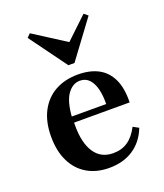

<svg xmlns="http://www.w3.org/2000/svg" viewBox="-129 -760 729 856"><g transform="rotate(-20 236.0 -331.5)"><path d="M242.7 11.3Q182.3 11.3 137.9 -14.9Q93.5 -41.1 69.4 -90.3Q45.2 -139.5 45.2 -207.3Q45.2 -278.2 71 -327.4Q96.8 -376.6 143.1 -402.4Q189.5 -428.2 251.6 -428.2Q307.3 -428.2 346.8 -407.7Q386.3 -387.1 407.3 -344Q428.2 -300.8 426.6 -232.3H125L123.4 -261.3H325.8Q326.6 -300.8 319 -331.9Q311.3 -362.9 294.4 -381Q277.4 -399.2 250.8 -399.2Q216.1 -399.2 191.5 -364.9Q166.9 -330.6 162.1 -255.6L163.7 -252.4Q162.9 -245.2 162.9 -236.3Q162.9 -227.4 162.9 -216.1Q162.9 -135.5 193.1 -89.9Q223.4 -44.4 281.5 -44.4Q321.8 -44.4 351.2 -64.5Q380.6 -84.7 401.6 -125.8L428.2 -111.3Q404.8 -51.6 357.3 -20.2Q309.7 11.3 242.7 11.3ZM368.5 -674.2 387.1 -658.9 255.6 -481.5H226.6L97.6 -658.1L113.7 -674.2L287.9 -562.9L242.7 -554.8Z"/></g></svg>

Font: Playfair 5pt SemiExpanded Light
Style: Bold
Weight: 700
Version: Version 2.203